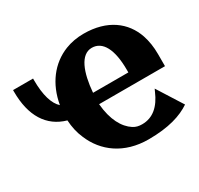

<svg xmlns="http://www.w3.org/2000/svg" viewBox="-162 -688 880 848"><g transform="rotate(-30 278.5 -264.0)"><path d="M-40 -470C-40 -346 9 -268 101 -242C103 -208 110 -175 123 -146C161 -54 246 10 370 10C474 10 540 -12 586 -43L505 -171L499 -158C473 -97 434 -62 379 -62C362 -62 348 -65 334 -74C295 -99 265 -151 258 -234H594V-296C594 -332 589 -364 579 -394C550 -479 475 -538 354 -538C320 -538 288 -532 260 -521C179 -489 123 -416 106 -317C78 -342 62 -393 62 -470V-478H-40ZM260 -291C268 -391 297 -466 354 -466C409 -466 440 -409 440 -304V-291Z"/></g></svg>

Font: Aerodynamic
Style: Bd
Weight: 500
Designer: Google
Version: Version 2.000980; 2014